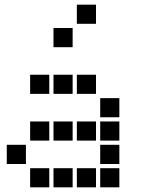

<svg xmlns="http://www.w3.org/2000/svg" viewBox="-20 -811 640 822"><path d="M310 -791Q309 -791 309 -791Q309 -791 309 -790V-710Q309 -709 309 -709Q309 -709 310 -709H390Q391 -709 391 -709Q391 -709 391 -710V-790Q391 -791 391 -791Q391 -791 390 -791ZM210 -691Q209 -691 209 -691Q209 -691 209 -690V-610Q209 -609 209 -609Q209 -609 210 -609H290Q291 -609 291 -609Q291 -609 291 -610V-690Q291 -691 291 -691Q291 -691 290 -691ZM110 -491Q109 -491 109 -491Q109 -491 109 -490V-410Q109 -409 109 -409Q109 -409 110 -409H190Q191 -409 191 -409Q191 -409 191 -410V-490Q191 -491 191 -491Q191 -491 190 -491ZM210 -491Q209 -491 209 -491Q209 -491 209 -490V-410Q209 -409 209 -409Q209 -409 210 -409H290Q291 -409 291 -409Q291 -409 291 -410V-490Q291 -491 291 -491Q291 -491 290 -491ZM310 -491Q309 -491 309 -491Q309 -491 309 -490V-410Q309 -409 309 -409Q309 -409 310 -409H390Q391 -409 391 -409Q391 -409 391 -410V-490Q391 -491 391 -491Q391 -491 390 -491ZM410 -391Q409 -391 409 -391Q409 -391 409 -390V-310Q409 -309 409 -309Q409 -309 410 -309H490Q491 -309 491 -309Q491 -309 491 -310V-390Q491 -391 491 -391Q491 -391 490 -391ZM110 -291Q109 -291 109 -291Q109 -291 109 -290V-210Q109 -209 109 -209Q109 -209 110 -209H190Q191 -209 191 -209Q191 -209 191 -210V-290Q191 -291 191 -291Q191 -291 190 -291ZM210 -291Q209 -291 209 -291Q209 -291 209 -290V-210Q209 -209 209 -209Q209 -209 210 -209H290Q291 -209 291 -209Q291 -209 291 -210V-290Q291 -291 291 -291Q291 -291 290 -291ZM310 -291Q309 -291 309 -291Q309 -291 309 -290V-210Q309 -209 309 -209Q309 -209 310 -209H390Q391 -209 391 -209Q391 -209 391 -210V-290Q391 -291 391 -291Q391 -291 390 -291ZM410 -291Q409 -291 409 -291Q409 -291 409 -290V-210Q409 -209 409 -209Q409 -209 410 -209H490Q491 -209 491 -209Q491 -209 491 -210V-290Q491 -291 491 -291Q491 -291 490 -291ZM10 -191Q9 -191 9 -191Q9 -191 9 -190V-110Q9 -109 9 -109Q9 -109 10 -109H90Q91 -109 91 -109Q91 -109 91 -110V-190Q91 -191 91 -191Q91 -191 90 -191ZM410 -191Q409 -191 409 -191Q409 -191 409 -190V-110Q409 -109 409 -109Q409 -109 410 -109H490Q491 -109 491 -109Q491 -109 491 -110V-190Q491 -191 491 -191Q491 -191 490 -191ZM110 -91Q109 -91 109 -91Q109 -91 109 -90V-10Q109 -9 109 -9Q109 -9 110 -9H190Q191 -9 191 -9Q191 -9 191 -10V-90Q191 -91 191 -91Q191 -91 190 -91ZM210 -91Q209 -91 209 -91Q209 -91 209 -90V-10Q209 -9 209 -9Q209 -9 210 -9H290Q291 -9 291 -9Q291 -9 291 -10V-90Q291 -91 291 -91Q291 -91 290 -91ZM310 -91Q309 -91 309 -91Q309 -91 309 -90V-10Q309 -9 309 -9Q309 -9 310 -9H390Q391 -9 391 -9Q391 -9 391 -10V-90Q391 -91 391 -91Q391 -91 390 -91ZM410 -91Q409 -91 409 -91Q409 -91 409 -90V-10Q409 -9 409 -9Q409 -9 410 -9H490Q491 -9 491 -9Q491 -9 491 -10V-90Q491 -91 491 -91Q491 -91 490 -91Z"/></svg>

Font: Doto ExtraBold
Style: Regular
Weight: 800
Monospace: yes
Version: Version 1.000